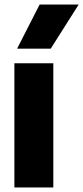

<svg xmlns="http://www.w3.org/2000/svg" viewBox="-20 -828 368 848"><path d="M43.5 0V-548.5H215.5V0ZM55.5 -613 155 -808H327.5L204 -613Z"/></svg>

Font: Encode Sans Condensed ExtraBold
Style: Regular
Weight: 800
Width: 3
Designer: Multiple Designers
Foundry: Impallari Type
Version: Version 2.000